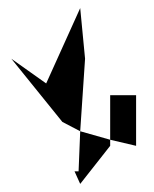

<svg xmlns="http://www.w3.org/2000/svg" viewBox="-20 -735 379 474"><path d="M8 -590 134 -434 178 -411 190 -590 178 -715 94 -529ZM164 -312 178 -281 252 -375V-390L178 -411L174 -312ZM252 -390 316 -375V-500H252Z"/></svg>

Font: bitstorm
Style: maxcn
Weight: 400
Version: Version 0.2